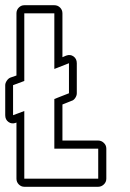

<svg xmlns="http://www.w3.org/2000/svg" viewBox="-24 -715 496 735"><path d="M69 0Q57 0 48 -9Q39 -18 39 -31V-246Q38 -246 38 -245.5Q38 -245 37 -245Q21 -239 8.5 -248Q-4 -257 -4 -274V-389Q-4 -397 2 -406Q8 -415 16 -418L39 -426V-664Q39 -677 48 -686Q57 -695 69 -695H184Q197 -695 206 -686Q215 -677 215 -664V-496L229 -502Q245 -508 257.5 -499Q270 -490 270 -473V-358Q270 -349 264 -340Q258 -331 250 -329L215 -315V-177H352Q364 -177 373.5 -168Q383 -159 383 -146V-31Q383 -18 373.5 -9Q364 0 352 0ZM352 -31V-146H184V-336L240 -358V-473L184 -451V-664H69V-405L26 -389V-274L69 -290V-31Z"/></svg>

Font: Lichte PostBus
Style: Regular
Weight: 400
Designer: Peter Wiegel
Version: Version 1.001